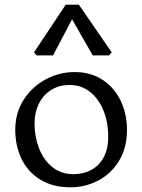

<svg xmlns="http://www.w3.org/2000/svg" viewBox="-20 -788 606 818"><path d="M45 -235Q45 -307 80.9 -363Q116.8 -419 175 -450Q233.2 -481 297.8 -481Q367.2 -481 417.6 -447.5Q468 -414 494.5 -358Q521 -302 521 -235Q521 -158 487 -102.5Q453 -47 397.8 -18.5Q342.5 10 279.8 10Q204.2 10 151.1 -23Q98 -56 71.5 -111.5Q45 -167 45 -235ZM441 -205.2Q441 -267.8 420.5 -317.9Q400 -368 362.9 -397Q325.8 -426 276.8 -426Q232.5 -426 198.4 -405Q164.2 -384 145.8 -346.4Q127.2 -308.8 127.2 -260.5Q127.2 -206.8 145.8 -157.5Q164.2 -108.2 201.8 -77.1Q239.2 -46 293 -46Q335.2 -46 368.8 -64Q402.2 -82 421.6 -117.5Q441 -153 441 -205.2ZM456 -565 445 -552H375L287 -706L206 -552H136L125 -565L260 -768H316Z"/></svg>

Font: TMT Limkin
Style: Regular
Weight: 400
Designer: Gabriel Drozdov
Version: Version 1.000;Glyphs 3.1.2 (3151)